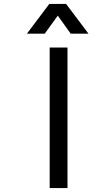

<svg xmlns="http://www.w3.org/2000/svg" viewBox="-20 -950 531 970"><path d="M321 -710V0H231V-710ZM427 -780H337L272 -871L206 -780H116L229 -930H314Z"/></svg>

Font: Violet Sans
Style: Regular
Weight: 400
Designer: Calvin Waterman
Foundry: Violet Office
Version: Version 1.013